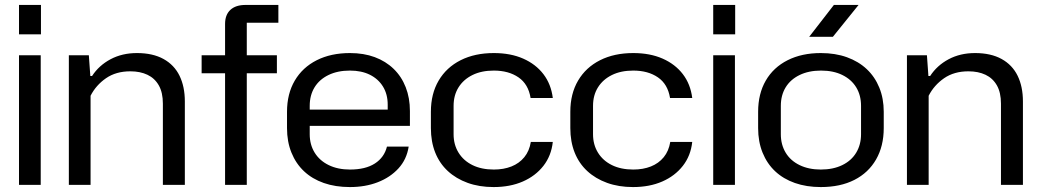

<svg xmlns="http://www.w3.org/2000/svg" viewBox="-20 -749 4215 778"><path d="M57 0V-525H145V0ZM57 -610V-729H146V-610Z M259 0V-525H340L346 -441H353Q381 -484 428 -509Q475 -534 535 -534Q599 -534 642.5 -510Q686 -486 707.5 -442Q729 -398 729 -338V0H640V-329Q640 -374 623.5 -403Q607 -432 577.5 -446Q548 -460 508 -460Q450 -460 409.5 -432Q369 -404 347 -361V0Z M892 0V-452H797V-525H892V-652Q892 -689 913.5 -709Q935 -729 975 -729H1108V-657H980V-525H1102V-452H980V0Z M1398 9Q1339 9 1292 -7.5Q1245 -24 1212 -55Q1179 -86 1161 -130.5Q1143 -175 1143 -230V-296Q1143 -369 1174.5 -422.5Q1206 -476 1263.5 -505Q1321 -534 1398 -534Q1454 -534 1498.5 -517.5Q1543 -501 1575 -470Q1607 -439 1624 -395.5Q1641 -352 1641 -299V-239H1221V-305H1564L1551 -287V-325Q1551 -367 1532 -398Q1513 -429 1479 -446Q1445 -463 1398 -463Q1348 -463 1311 -445Q1274 -427 1254.5 -395Q1235 -363 1235 -320V-205Q1235 -163 1255 -130.5Q1275 -98 1312 -80Q1349 -62 1398 -62Q1461 -62 1499 -86.5Q1537 -111 1548 -155H1636Q1628 -103 1594.5 -66.5Q1561 -30 1510.5 -10.5Q1460 9 1398 9Z M1980 9Q1922 9 1875 -8Q1828 -25 1794.5 -56Q1761 -87 1743.5 -131Q1726 -175 1726 -230V-296Q1726 -369 1757.5 -422.5Q1789 -476 1846.5 -505Q1904 -534 1981 -534Q2049 -534 2100 -511.5Q2151 -489 2182 -448.5Q2213 -408 2220 -352H2130Q2121 -408 2081 -435.5Q2041 -463 1981 -463Q1931 -463 1894.5 -445Q1858 -427 1838 -395Q1818 -363 1818 -320V-205Q1818 -163 1838 -130.5Q1858 -98 1894.5 -80Q1931 -62 1981 -62Q2021 -62 2052.5 -74.5Q2084 -87 2104.5 -112Q2125 -137 2131 -174H2220Q2214 -118 2182 -77Q2150 -36 2098.5 -13.5Q2047 9 1980 9Z M2545 9Q2487 9 2440 -8Q2393 -25 2359.5 -56Q2326 -87 2308.5 -131Q2291 -175 2291 -230V-296Q2291 -369 2322.5 -422.5Q2354 -476 2411.5 -505Q2469 -534 2546 -534Q2614 -534 2665 -511.5Q2716 -489 2747 -448.5Q2778 -408 2785 -352H2695Q2686 -408 2646 -435.5Q2606 -463 2546 -463Q2496 -463 2459.5 -445Q2423 -427 2403 -395Q2383 -363 2383 -320V-205Q2383 -163 2403 -130.5Q2423 -98 2459.5 -80Q2496 -62 2546 -62Q2586 -62 2617.5 -74.5Q2649 -87 2669.5 -112Q2690 -137 2696 -174H2785Q2779 -118 2747 -77Q2715 -36 2663.5 -13.5Q2612 9 2545 9Z M2870 0V-525H2958V0ZM2870 -610V-729H2959V-610Z M3306 9Q3248 9 3201 -7.5Q3154 -24 3121 -55Q3088 -86 3070 -130.5Q3052 -175 3052 -230V-296Q3052 -369 3083 -422.5Q3114 -476 3171.5 -505Q3229 -534 3306 -534Q3365 -534 3412 -517Q3459 -500 3492 -469Q3525 -438 3543 -394Q3561 -350 3561 -296V-230Q3561 -157 3530 -103Q3499 -49 3442 -20Q3385 9 3306 9ZM3306 -62Q3356 -62 3393 -80Q3430 -98 3449.5 -130.5Q3469 -163 3469 -205V-320Q3469 -363 3449.5 -395Q3430 -427 3393.5 -445Q3357 -463 3307 -463Q3257 -463 3220 -445Q3183 -427 3163.5 -395Q3144 -363 3144 -320V-205Q3144 -163 3163.5 -130.5Q3183 -98 3220 -80Q3257 -62 3306 -62ZM3259 -600 3359 -729H3459L3355 -600Z M3655 0V-525H3736L3742 -441H3749Q3777 -484 3824 -509Q3871 -534 3931 -534Q3995 -534 4038.5 -510Q4082 -486 4103.5 -442Q4125 -398 4125 -338V0H4036V-329Q4036 -374 4019.5 -403Q4003 -432 3973.5 -446Q3944 -460 3904 -460Q3846 -460 3805.5 -432Q3765 -404 3743 -361V0Z"/></svg>

Font: Hubot Sans Condensed ExtraLight
Style: Regular
Weight: 400
Version: Version 2.000